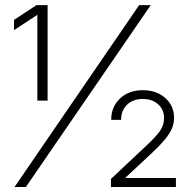

<svg xmlns="http://www.w3.org/2000/svg" viewBox="-20 -748 768 768"><path d="M170.4 -727.5V-345.7H129.4V-688H128.4L36.1 -627.4V-668.5L126 -727.5ZM38.1 0 536.6 -727.5H583L83.5 0ZM423.8 0V-32.2L563 -163.1Q601.1 -198.2 618.7 -222.4Q636.2 -246.6 636.2 -275.4Q636.2 -309.6 612.5 -330.8Q588.9 -352.1 551.3 -352.1Q511.7 -352.1 488 -328.9Q464.4 -305.7 464.4 -268.6H424.8Q424.8 -320.8 460 -354Q495.1 -387.2 551.3 -387.2Q606 -387.2 641.1 -356Q676.3 -324.7 676.3 -276.4Q676.3 -253.9 667.2 -233.2Q658.2 -212.4 639.2 -189.5Q620.1 -166.5 588.4 -136.7L481.4 -37.1V-36.1H683.6V0Z"/></svg>

Font: Inter 28pt ExtraLight
Style: Regular
Weight: 250
Designer: Rasmus Andersson
Foundry: rsms
Version: Version 4.001;git-66647c0bb